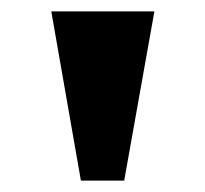

<svg xmlns="http://www.w3.org/2000/svg" viewBox="-20 -734 360 337"><path d="M122 -417 70 -714H251L198 -417Z"/></svg>

Font: Noto Serif Lao SemiCondensed Black
Style: Regular
Weight: 900
Width: 4
Designer: Monotype Design Team
Foundry: Monotype Imaging Inc.
Version: Version 2.003; ttfautohint (v1.8.4.7-5d5b)